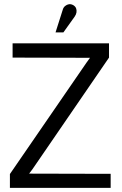

<svg xmlns="http://www.w3.org/2000/svg" viewBox="-20 -910 591 930"><path d="M342 -830Q349 -840 350.5 -850.5Q352 -861 348.5 -870Q345 -879 335 -885Q324 -891 314 -889.5Q304 -888 295.5 -881Q287 -874 284 -863L249 -753H287ZM41 -700V-631L416 -630L400 -608L28 -67V0H516V-68L121 -69L137 -90L508 -631V-700Z"/></svg>

Font: Advent Pro Medium
Style: Regular
Weight: 500
Designer: VivaRado, Andreas Kalpakidis
Foundry: VivaRado, Andreas Kalpakidis
Version: Version 3.000